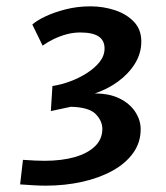

<svg xmlns="http://www.w3.org/2000/svg" viewBox="-20 -581 524 606"><path d="M124 5Q107 5 86 3.8Q65 2.5 43.5 1L52.5 -76.5Q73 -75 90.8 -74.2Q108.5 -73.5 120.5 -73.5Q175 -73.5 216 -85.2Q257 -97 280 -119.5Q303 -142 303 -174Q303 -199.5 282 -221Q261 -242.5 204 -244L140.5 -230.5L145.5 -309.5Q172.5 -313.5 201.5 -324.2Q230.5 -335 255 -350.8Q279.5 -366.5 294.8 -386Q310 -405.5 310 -428Q310 -453.5 291.2 -466Q272.5 -478.5 233 -478.5Q211.5 -478.5 190.2 -472.8Q169 -467 149.8 -457.8Q130.5 -448.5 114.5 -437L82 -503.5Q95 -515.5 122.5 -528.8Q150 -542 187.2 -551.5Q224.5 -561 265.5 -561Q305.5 -561 342.2 -549Q379 -537 402.5 -512.5Q426 -488 426 -450Q426 -412.5 405.8 -380Q385.5 -347.5 352 -323.2Q318.5 -299 279 -286Q326 -286 358.2 -269.8Q390.5 -253.5 407.2 -227.5Q424 -201.5 424 -173Q424 -131 400.2 -98Q376.5 -65 334.8 -42Q293 -19 238.8 -7Q184.5 5 124 5Z"/></svg>

Font: Koeln Type Sans
Style: Italic
Weight: 400
Italic angle: -7.5°
Designer: Eben Sorkin
Foundry: Eben Sorkin
Version: Version 2.001